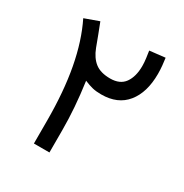

<svg xmlns="http://www.w3.org/2000/svg" viewBox="-153 -769 850 889"><g transform="rotate(30 272.0 -324.5)"><path d="M149.9 -121.1Q149.9 -277.3 127 -399.9Q104 -522.5 57.6 -616.7L133.3 -644Q144.5 -614.7 155.8 -585.7Q167 -556.6 177.7 -527.3Q194.8 -482.4 224.1 -459.7Q253.4 -437 304.7 -437Q356.9 -437 381.1 -470.9Q405.3 -504.9 405.3 -561.5Q405.3 -581.1 402.3 -602.8Q399.4 -624.5 397 -639.6L479.5 -648.9Q481.9 -632.8 484.1 -610.4Q486.3 -587.9 486.3 -566.4Q486.3 -466.8 439.9 -409.7Q393.6 -352.5 305.7 -352.5Q278.3 -352.5 259 -357.2Q239.7 -361.8 213.9 -372.6Q223.6 -303.2 228.3 -240.5Q232.9 -177.7 232.9 -119.6V0H149.9Z"/></g></svg>

Font: Vazir FD-UI
Style: Regular-FD-UI
Weight: 400
Designer: Saber Rastikerdar
Foundry: Saber Rastikerdar
Version: Version 30.1.0